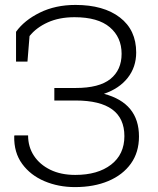

<svg xmlns="http://www.w3.org/2000/svg" viewBox="-20 -741 634 771"><path d="M281.2 10.3Q214.8 10.3 158.7 -13.4Q102.5 -37.1 69.1 -82.8Q35.6 -128.4 37.1 -194.3L38.1 -197.3H92.8Q92.8 -151.4 116.2 -115.7Q139.6 -80.1 182.1 -59.3Q224.6 -38.6 282.2 -38.6Q372.6 -38.6 426 -79.8Q479.5 -121.1 479.5 -194.3Q479.5 -337.4 283.7 -337.4H198.2V-387.7H283.7Q378.4 -387.7 423.3 -423.8Q468.3 -460 468.3 -524.9Q468.3 -591.3 420.9 -631.6Q373.5 -671.9 279.3 -671.9Q217.8 -671.9 171.9 -651.1Q126 -630.4 98.6 -596.2L90.3 -493.7H44.4V-613.3Q77.6 -659.7 140.1 -690.4Q202.6 -721.2 283.2 -721.2Q396 -721.2 461.4 -670.9Q526.9 -620.6 526.9 -530.3Q526.9 -471.7 492.9 -428.5Q459 -385.3 397.5 -364.3Q538.1 -327.1 538.1 -192.9Q538.1 -129.4 505.6 -84Q473.1 -38.6 415.3 -14.2Q357.4 10.3 281.2 10.3Z"/></svg>

Font: Roboto Slab Light
Style: Regular
Weight: 300
Designer: Google
Version: Version 2.000; ttfautohint (v1.8.1.43-b0c9)